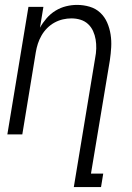

<svg xmlns="http://www.w3.org/2000/svg" viewBox="-20 -548 540 783"><path d="M281 215 368 -311Q372 -331 372.5 -350Q373 -369 370 -387Q367 -405 359.5 -421.5Q352 -438 339 -450Q326 -462 308.5 -467.5Q291 -473 271 -473Q254 -473 236.5 -469Q219 -465 202.5 -456Q186 -447 172.5 -433.5Q159 -420 149.5 -403.5Q140 -387 134.5 -370Q129 -353 126 -335L71 0H10L96 -520H157L143 -435Q154 -455 170 -473.5Q186 -492 206.5 -504.5Q227 -517 249.5 -522.5Q272 -528 294 -528Q321 -528 346 -520.5Q371 -513 389 -496Q407 -479 417 -456Q427 -433 431 -407.5Q435 -382 433.5 -355.5Q432 -329 428 -302L351 160H401L392 215Z"/></svg>

Font: Iosevka Light Oblique
Style: Regular
Weight: 300
Italic angle: -9°
Monospace: yes
Designer: Belleve Invis
Foundry: Belleve Invis
Version: Version 32.5.0; ttfautohint (v1.8.4)